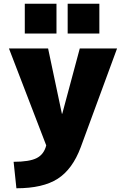

<svg xmlns="http://www.w3.org/2000/svg" viewBox="-20 -780 671 1030"><path d="M343 -600V-760H513V-600ZM113 -600V-760H283V-600ZM68 230 53 88Q138 88 177 68Q216 48 228 0L28 -520H238L312 -170H314L408 -520H608L413 10Q369 128 289.5 179Q210 230 68 230Z"/></svg>

Font: M PLUS 1p Black
Style: Regular
Weight: 900
Version: Version 1.061